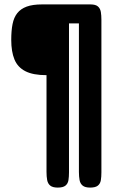

<svg xmlns="http://www.w3.org/2000/svg" viewBox="-20 -613 525 871"><path d="M242 238Q219 238 208 229Q197 220 194 204Q191 188 191 167V-272Q130 -272 95 -290Q60 -308 45.5 -343.5Q31 -379 31 -432Q31 -474 37 -504Q43 -534 58.5 -553.5Q74 -573 101 -583Q128 -593 171 -593H390Q414 -593 424.5 -583.5Q435 -574 437.5 -558.5Q440 -543 440 -523V169Q440 189 437.5 204.5Q435 220 424 229Q413 238 389 238Q366 238 355 229Q344 220 341 204Q338 188 338 167V-507H293V169Q293 189 290.5 204.5Q288 220 277 229Q266 238 242 238Z"/></svg>

Font: Fredoka SemiCondensed Medium
Style: Regular
Weight: 500
Width: 4
Designer: Ben Nathan
Foundry: Milena B. Brandão, Ben Nathan
Version: Version 2.001